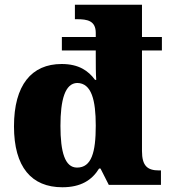

<svg xmlns="http://www.w3.org/2000/svg" viewBox="-20 -780 715 810"><path d="M243 10C321 10 368 -20 398 -69H404L439 0H659V-61H651C602 -61 579 -80 579 -143V-567H663V-624H579V-760H296V-699H304C348 -699 384 -693 384 -641V-624H241V-567H384V-547C384 -508 384 -469 386 -443H381C353 -481 313 -510 240 -510C113 -510 39 -421 39 -247C39 -75 113 10 243 10ZM305 -73C254 -73 235 -138 235 -249C235 -358 254 -429 306 -430C366 -429 384 -358 384 -250C384 -137 366 -73 305 -73Z"/></svg>

Font: Noto Serif Lao Black
Style: Regular
Weight: 900
Designer: Monotype Design Team
Foundry: Monotype Imaging Inc.
Version: Version 2.003